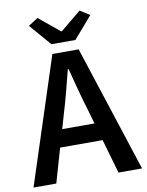

<svg xmlns="http://www.w3.org/2000/svg" viewBox="-95 -914 747 979"><g transform="rotate(-10 279.0 -424.0)"><path d="M217 -348 194 -268H361L338 -348Q322 -400 307.5 -455Q293 -510 279 -564H275Q261 -509 247 -454.5Q233 -400 217 -348ZM-2 0 211 -654H347L560 0H438L387 -177H167L116 0ZM215 -704 118 -816 168 -848 275 -760H279L386 -848L436 -816L339 -704Z"/></g></svg>

Font: Processing Sans Pro Semibold
Style: Regular
Weight: 600
Designer: Paul D. Hunt
Foundry: Adobe Systems Incorporated
Version: Version 2.020;PS 2.000;hotconv 1.0.86;makeotf.lib2.5.63406